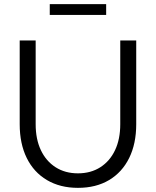

<svg xmlns="http://www.w3.org/2000/svg" viewBox="-20 -895 752 926"><path d="M356 11Q270 11 206.5 -26.5Q143 -64 109 -133Q75 -202 75 -296V-700H152V-296Q152 -224 177 -171Q202 -118 248 -88.5Q294 -59 356 -59Q418 -59 464 -88.5Q510 -118 535 -171Q560 -224 560 -296V-700H637V-296Q637 -202 603 -133Q569 -64 506 -26.5Q443 11 356 11ZM220 -823V-875H492V-823Z"/></svg>

Font: Red Hat Text VF
Style: Regular
Weight: 400
Designer: Pentagram, MCKL
Foundry: Pentagram, MCKL
Version: Version 1.023